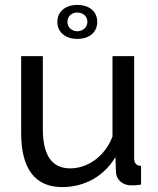

<svg xmlns="http://www.w3.org/2000/svg" viewBox="-20 -750 641 780"><path d="M213 -661C213 -618 247 -592 294 -592C342 -592 375 -618 375 -661C375 -704 342 -730 294 -730C247 -730 213 -704 213 -661ZM294 -699C317 -699 335 -684 335 -661C335 -638 315 -623 294 -623C271 -623 254 -640 254 -661C254 -684 271 -699 294 -699ZM232 10C323 10 402 -33 449 -112L451 -51C452 -20 478 3 513 3C524 3 533 3 553 0V-76C534 -77 525 -87 525 -108V-522H437V-195C406 -115 337 -66 265 -66C191 -66 154 -119 154 -226V-522H66V-209C66 -64 123 10 232 10Z"/></svg>

Font: Raleway Med
Style: Regular
Weight: 500
Designer: Matt McInerney, Pablo Impallari, Rodrigo Fuenzalida
Foundry: Matt McInerney, Pablo Impallari, Rodrigo Fuenzalida
Version: Version 3.00 July 28, 2015